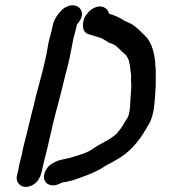

<svg xmlns="http://www.w3.org/2000/svg" viewBox="-20 -706 657 731"><path d="M571 -470C570 -482 567 -498 564 -510L557 -532C549 -548 545 -558 531 -571C517 -585 499 -603 482 -614C469 -621 454 -625 443 -634C428 -642 413 -649 395 -654C393 -665 387 -672 378 -677C352 -691 322 -669 312 -654L306 -646C299 -635 295 -622 296 -605C297 -588 306 -578 323 -574C336 -570 345 -567 359 -563C371 -560 385 -549 394 -544C402 -541 412 -538 419 -533C434 -522 443 -509 458 -498C464 -490 470 -481 472 -469L475 -453C476 -448 476 -445 476 -442C477 -434 480 -423 479 -414V-394C481 -383 479 -370 479 -359C475 -328 478 -282 466 -258L459 -248C457 -244 453 -238 448 -229C441 -217 433 -208 425 -198C400 -174 363 -160 334 -140C315 -125 283 -116 259 -109C235 -100 211 -101 187 -88L178 -83C166 -76 158 -66 152 -53C140 -26 152 -5 174 -1C189 2 203 -4 216 -11C244 -15 264 -21 287 -30C320 -42 349 -53 376 -71C380 -74 385 -77 391 -80C412 -90 418 -95 439 -107C487 -138 519 -183 547 -234C569 -270 569 -326 573 -381V-438C573 -449 570 -460 571 -470ZM243 -684C230 -680 220 -674 211 -663L203 -654C191 -639 183 -623 180 -606C176 -581 165 -553 162 -528C151 -461 133 -402 117 -341C113 -326 112 -318 108 -302L102 -280C93 -245 85 -208 76 -174L72 -159C68 -145 66 -132 63 -117C58 -97 52 -77 49 -56L46 -44C42 -30 42 -18 51 -7C67 13 96 7 115 -9C140 -30 140 -66 150 -101C166 -161 177 -220 193 -280L199 -302C214 -357 225 -408 240 -463C244 -478 252 -521 255 -537C259 -563 268 -587 273 -613C283 -624 293 -639 292 -654C291 -677 269 -691 243 -684Z"/></svg>

Font: Dictator
Style: Ita
Weight: 500
Version: Version MIL.1277